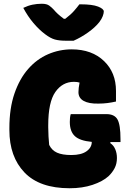

<svg xmlns="http://www.w3.org/2000/svg" viewBox="-20 -983 690 1023"><path d="M357 -375H547Q590 -375 606 -346.5Q622 -318 622 -242V-226H568V-220Q585 -209 594 -188Q603 -167 603 -141Q603 -111 591 -87.5Q579 -64 558 -44Q527 -16 473 2Q419 20 351 20Q191 20 110.5 -64Q30 -148 30 -290V-301Q30 -406 57 -484.5Q84 -563 130 -615.5Q176 -668 236 -694Q296 -720 362 -720Q470 -720 535 -657Q566 -627 582 -587.5Q598 -548 598 -498V-442Q576 -437 553 -434Q530 -431 504 -431Q453 -430 425.5 -445.5Q398 -461 398 -492Q398 -504 399.5 -515.5Q401 -527 404 -543Q392 -547 374 -547Q313 -547 275 -493Q237 -439 237 -316V-304Q237 -280 238.5 -255.5Q240 -231 242 -211Q256 -182 284 -169.5Q312 -157 360 -157Q413 -157 441 -177Q469 -197 469 -227Q405 -233 378.5 -258Q352 -283 352 -333Q352 -344 353 -355Q354 -366 357 -375ZM372 -766H332Q296 -766 272.5 -772.5Q249 -779 220 -801Q188 -825 158 -860.5Q128 -896 104 -941Q129 -953 153 -958Q177 -963 203 -963Q229 -963 242.5 -953Q256 -943 266 -932Q276 -920 288.5 -908.5Q301 -897 320 -883H328Q357 -905 374.5 -925Q392 -945 403 -960H409Q472 -960 502.5 -948Q533 -936 533 -922Q533 -912 527.5 -897Q522 -882 509 -865Q487 -837 449 -810Q411 -783 372 -766Z"/></svg>

Font: Recursive Sn Csl St Blk
Style: Regular
Weight: 900
Version: Version 1.079;hotconv 1.0.112;makeotfexe 2.5.65598; ttfautoh